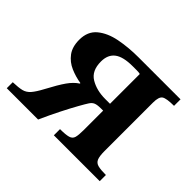

<svg xmlns="http://www.w3.org/2000/svg" viewBox="-120 -634 793 793"><g transform="rotate(45 276.0 -237.5)"><path d="M176 0H-7V-35Q26 -36 44 -40.5Q62 -45 75.5 -60.5Q89 -76 106 -108Q133 -159 152 -186Q171 -213 193 -227V-230Q161 -235 131 -248Q101 -261 82 -286.5Q63 -312 63 -353Q63 -402 95 -428.5Q127 -455 178 -465Q229 -475 288 -475H533V-437Q489 -437 475.5 -428Q462 -419 462 -385V-102Q462 -72 468 -58Q474 -44 490 -40Q506 -36 536 -36V0H268V-36Q301 -36 316.5 -40.5Q332 -45 336 -59Q340 -73 340 -102V-216H327Q306 -216 295 -211.5Q284 -207 276 -194Q270 -185 254 -156.5Q238 -128 217.5 -87.5Q197 -47 176 0ZM312 -256H340V-430Q333 -432 320.5 -432Q308 -432 297 -432Q241 -432 215.5 -412.5Q190 -393 190 -353Q190 -299 226 -277.5Q262 -256 312 -256Z"/></g></svg>

Font: STIX Two Text SemiBold
Style: Regular
Weight: 600
Designer: Ross Mills, John Hudson & Paul Hanslow, Tiro Typeworks Ltd; with prior portions MicroPress Inc., and Coen Hoffman.
Foundry: Tiro Typeworks Ltd
Version: Version 2.13 b171